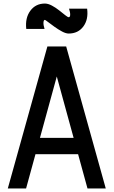

<svg xmlns="http://www.w3.org/2000/svg" viewBox="-20 -1062 640 1082"><path d="M24 0 247 -800H353L576 0H473L300 -631L127 0ZM128 -193 152 -285H448L472 -193ZM367 -873Q351 -873 329.5 -884.5Q308 -896 286.5 -911.5Q265 -927 250 -938.5Q235 -950 233 -950Q226 -950 225 -935.5Q224 -921 231 -899H128Q121 -961 151 -1001.5Q181 -1042 233 -1042Q251 -1042 272.5 -1030.5Q294 -1019 313.5 -1003.5Q333 -988 347.5 -976.5Q362 -965 367 -965Q375 -965 375.5 -978.5Q376 -992 369 -1013H471Q479 -952 449.5 -912.5Q420 -873 367 -873Z"/></svg>

Font: Victor Mono
Style: Bold
Weight: 700
Monospace: yes
Designer: Rune Bjørnerås
Version: Version 1.561;gftools[0.9.30]